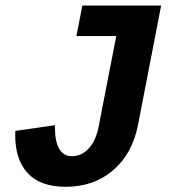

<svg xmlns="http://www.w3.org/2000/svg" viewBox="-20 -679 640 708"><path d="M222.2 9.8Q129.4 9.8 82.8 -39.8Q36.1 -89.4 36.1 -180.7L36.6 -196.3L182.6 -217.3V-208Q182.6 -157.2 198.5 -130.1Q214.4 -103 245.1 -103Q280.8 -103 307.4 -131.8Q334 -160.6 344.2 -214.4L408.7 -545.9H261.7L283.7 -658.7H574.2L488.8 -217.8Q467.8 -111.3 396.7 -50.8Q325.7 9.8 222.2 9.8Z"/></svg>

Font: Liberation Mono
Style: Bold Italic
Weight: 700
Italic angle: -12°
Monospace: yes
Designer: Steve Matteson
Foundry: Ascender Corporation
Version: Version 2.1.5